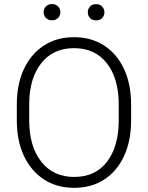

<svg xmlns="http://www.w3.org/2000/svg" viewBox="-20 -901 717 931"><path d="M615.7 -393.6V-317.9Q615.7 -217.8 581.5 -144.3Q547.4 -70.8 485.4 -30.5Q423.3 9.8 339.4 9.8Q256.3 9.8 193.8 -30.5Q131.3 -70.8 96.4 -144.3Q61.5 -217.8 61.5 -317.9V-393.6Q61.5 -493.2 96.2 -566.7Q130.9 -640.1 193.1 -680.4Q255.4 -720.7 338.4 -720.7Q422.4 -720.7 484.6 -680.4Q546.9 -640.1 581.3 -566.7Q615.7 -493.2 615.7 -393.6ZM555.7 -317.9V-394.5Q555.7 -520 498.5 -593.8Q441.4 -667.5 338.4 -667.5Q237.3 -667.5 179.4 -593.8Q121.6 -520 121.6 -394.5V-317.9Q121.6 -191.4 179.9 -117.2Q238.3 -43 339.4 -43Q442.9 -43 499.3 -117.2Q555.7 -191.4 555.7 -317.9ZM191.9 -841.3Q191.9 -858.4 202.6 -869.9Q213.4 -881.3 231.9 -881.3Q250.5 -881.3 261.5 -869.9Q272.5 -858.4 272.5 -841.3Q272.5 -825.2 261.5 -814Q250.5 -802.7 231.9 -802.7Q213.4 -802.7 202.6 -814Q191.9 -825.2 191.9 -841.3ZM405.8 -840.8Q405.8 -857.9 416.3 -869.4Q426.8 -880.9 445.8 -880.9Q464.4 -880.9 475.3 -869.4Q486.3 -857.9 486.3 -840.8Q486.3 -824.7 475.3 -813.5Q464.4 -802.2 445.8 -802.2Q426.8 -802.2 416.3 -813.5Q405.8 -824.7 405.8 -840.8Z"/></svg>

Font: Vazirmatn RD FD ExtraLight
Style: Regular
Weight: 200
Designer: Saber Rastikerdar
Foundry: Saber Rastikerdar
Version: Version 33.003